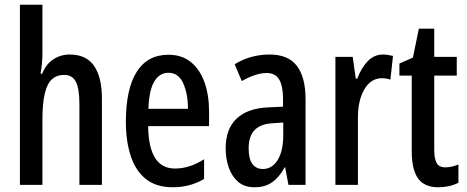

<svg xmlns="http://www.w3.org/2000/svg" viewBox="-20 -780 1970 810"><path d="M159 -558Q159 -510 151 -469H158Q173 -508 204 -529Q235 -550 274 -550Q344 -550 377 -502Q410 -454 410 -363V0H315V-341Q315 -406 300 -435Q285 -464 251 -464Q201 -464 180 -418.5Q159 -373 159 -275V0H64V-760H159Z M691 -549Q748 -549 786 -517.5Q824 -486 843 -432Q862 -378 862 -309V-248H605Q607 -69 718 -69Q749 -69 779 -78.5Q809 -88 841 -108V-25Q782 10 709 10Q638 10 594.5 -25.5Q551 -61 531 -123.5Q511 -186 511 -266Q511 -404 556.5 -476.5Q602 -549 691 -549ZM691 -473Q653 -473 631 -436.5Q609 -400 606 -321H773Q773 -384 753 -428.5Q733 -473 691 -473Z M1117 -550Q1196 -550 1232.5 -502Q1269 -454 1269 -362V0H1197L1183 -74H1181Q1158 -32 1128 -11Q1098 10 1054 10Q1011 10 984.5 -13Q958 -36 945 -73.5Q932 -111 932 -154Q932 -236 978 -279.5Q1024 -323 1110 -327L1174 -330V-363Q1174 -418 1157.5 -445Q1141 -472 1105 -472Q1060 -472 1000 -438L970 -509Q1037 -550 1117 -550ZM1130 -260Q1029 -255 1029 -155Q1029 -109 1045 -88Q1061 -67 1089 -67Q1128 -67 1151.5 -105Q1175 -143 1175 -210V-263Z M1596 -550Q1605 -550 1615.5 -548.5Q1626 -547 1638 -544L1627 -444Q1619 -447 1609.5 -448.5Q1600 -450 1591 -450Q1544 -450 1516.5 -402Q1489 -354 1490 -280V0H1395V-540H1468L1481 -448H1487Q1504 -493 1531 -521.5Q1558 -550 1596 -550Z M1859 -74Q1872 -74 1885.5 -77Q1899 -80 1914 -86V-9Q1876 10 1829 10Q1770 10 1743.5 -27.5Q1717 -65 1717 -142V-461H1665V-512L1722 -537L1747 -659H1812V-540H1907V-461H1812V-148Q1812 -111 1822 -92.5Q1832 -74 1859 -74Z"/></svg>

Font: Noto Sans Sinhala ExtraCondensed Medium
Style: Regular
Weight: 500
Width: 2
Designer: Jelle Bosma - Monotype Design Team
Foundry: Monotype Imaging Inc.
Version: Version 2.006; ttfautohint (v1.8.4.7-5d5b)